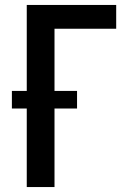

<svg xmlns="http://www.w3.org/2000/svg" viewBox="-20 -755 540 775"><path d="M88 0V-317H28V-388H88V-735H449V-639H200V-388H291V-317H200V0Z"/></svg>

Font: Iosevka SS18
Style: Bold
Weight: 700
Monospace: yes
Designer: Belleve Invis
Foundry: Belleve Invis
Version: Version 25.1.1; ttfautohint (v1.8.4)